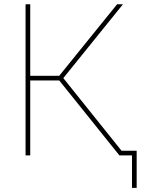

<svg xmlns="http://www.w3.org/2000/svg" viewBox="-20 -748 678 924"><path d="M103 0V-727.5H125.5V-383.3H265.1L543.5 -727.5H571.8L284.7 -372.1L583 0H554.7L265.1 -360.8H125.5V0ZM615.2 156.2V0H562.5V-22.5H637.7V156.2Z"/></svg>

Font: Inter 20pt Thin
Style: Regular
Weight: 250
Version: Version 4.001;git-66647c0bb